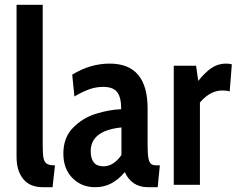

<svg xmlns="http://www.w3.org/2000/svg" viewBox="-20 -770 986 800"><path d="M49 -116V-750H158V-161Q158 -127 161.5 -110.5Q165 -94 175.5 -87.5Q186 -81 209 -81L199 10H159Q104 10 76.5 -24.5Q49 -59 49 -116Z M244 -130Q244 -197 284.5 -238Q325 -279 380 -296Q435 -313 485 -315Q485 -365 468 -386.5Q451 -408 410 -408Q380 -408 352 -398Q324 -388 290 -368L281 -459Q356 -505 437 -505Q595 -505 595 -318V-169Q595 -131 598 -113Q601 -95 608.5 -88Q616 -81 632 -81H646L637 10H596Q562 10 537.5 -6.5Q513 -23 500 -53Q474 -22 444 -6Q414 10 376 10Q320 10 282 -28Q244 -66 244 -130ZM486 -124V-239Q358 -226 358 -140Q358 -77 411 -77Q453 -77 486 -124Z M704 -496H797L806 -433Q836 -470 862.5 -487.5Q889 -505 922 -505Q935 -505 946 -502L937 -389Q925 -393 906 -393Q856 -393 813 -343V0H704Z"/></svg>

Font: Cabin Condensed SemiBold
Style: Regular
Weight: 600
Width: 3
Designer: Pablo Impallari
Foundry: Pablo Impallari. http://www.impallari.com Igino Marini. http://www.ikern.com
Version: Version 2.001